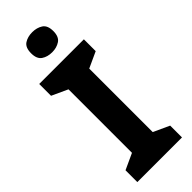

<svg xmlns="http://www.w3.org/2000/svg" viewBox="-299 -958 988 988"><g transform="rotate(-45 194.5 -464.0)"><path d="M357 0H32V-86L119 -126V-588L32 -628V-714H357V-628L270 -588V-126L357 -86ZM195 -928Q228 -928 252 -912.5Q276 -897 276 -855Q276 -814 252 -798Q228 -782 195 -782Q161 -782 137.5 -798Q114 -814 114 -855Q114 -897 137.5 -912.5Q161 -928 195 -928Z"/></g></svg>

Font: Noto Sans Telugu
Style: Regular
Weight: 400
Designer: Jelle Bosma - Monotype Design Team
Foundry: Monotype Imaging Inc.
Version: Version 2.003